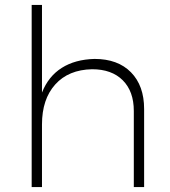

<svg xmlns="http://www.w3.org/2000/svg" viewBox="-20 -762 694 782"><path d="M567 -318V0H525V-310Q525 -390 480 -435Q435 -480 355 -480Q259 -478 205 -418Q151 -358 151 -255V0H109V-742H151V-385Q177 -451 231.5 -485.5Q286 -520 365 -522Q460 -522 513.5 -467.5Q567 -413 567 -318Z"/></svg>

Font: Montserrat arm2 ExtraLight
Style: Regular
Weight: 275
Designer: Julieta Ulanovsky
Foundry: Julieta Ulanovsky
Version: Version 6.000